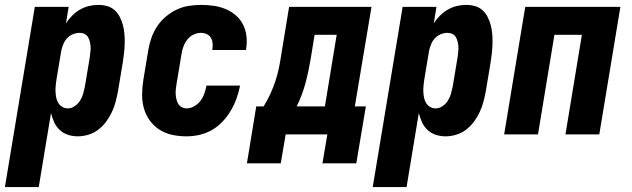

<svg xmlns="http://www.w3.org/2000/svg" viewBox="-56 -548 2576 783"><path d="M-36 215 86 -520H224L213 -453Q224 -470 238.5 -484.5Q253 -499 270.5 -509Q288 -519 307 -523.5Q326 -528 345 -528Q364 -528 381.5 -523Q399 -518 412 -506Q425 -494 433 -478Q441 -462 445.5 -444.5Q450 -427 451.5 -408.5Q453 -390 452.5 -371Q452 -352 450 -333Q448 -314 445 -295L425 -175Q421 -154 415.5 -133Q410 -112 400.5 -91.5Q391 -71 377 -52Q363 -33 344.5 -19Q326 -5 304 1.5Q282 8 261 8Q240 8 220.5 1.5Q201 -5 187 -18.5Q173 -32 165 -49.5Q157 -67 152 -87L102 215ZM221 -106Q235 -106 248.5 -115Q262 -124 270.5 -137.5Q279 -151 283 -165.5Q287 -180 290 -194L310 -314Q311 -325 312.5 -335.5Q314 -346 313.5 -356.5Q313 -367 310.5 -377.5Q308 -388 303 -396.5Q298 -405 289 -409.5Q280 -414 269 -414Q255 -414 241.5 -408.5Q228 -403 218 -392.5Q208 -382 202.5 -368.5Q197 -355 194 -342L174 -222Q172 -209 171 -197Q170 -185 170.5 -173Q171 -161 173.5 -149Q176 -137 182 -127.5Q188 -118 198 -112Q208 -106 221 -106Z M705 8Q675 8 646.5 2Q618 -4 594.5 -19Q571 -34 554.5 -57Q538 -80 530.5 -107.5Q523 -135 523.5 -165Q524 -195 529 -225L549 -345Q553 -369 561.5 -393.5Q570 -418 584.5 -440Q599 -462 619.5 -479.5Q640 -497 664 -508.5Q688 -520 713.5 -524Q739 -528 763 -528Q789 -528 814.5 -524.5Q840 -521 863 -511.5Q886 -502 904.5 -486.5Q923 -471 934.5 -449Q946 -427 949 -402Q952 -377 948 -350Q948 -349 947.5 -347Q947 -345 947 -344H810Q810 -344 810 -345Q810 -346 810 -346Q812 -359 811 -371.5Q810 -384 804 -394Q798 -404 787 -409Q776 -414 763 -414Q748 -414 732.5 -406.5Q717 -399 707 -385.5Q697 -372 691.5 -356.5Q686 -341 684 -326L664 -206Q662 -195 661 -184.5Q660 -174 660.5 -163.5Q661 -153 663.5 -143Q666 -133 671 -124.5Q676 -116 685 -111Q694 -106 705 -106Q721 -106 736.5 -115Q752 -124 762 -137.5Q772 -151 777.5 -167Q783 -183 786 -199H923Q918 -173 909 -147.5Q900 -122 886 -98Q872 -74 852.5 -53Q833 -32 808.5 -18Q784 -4 757.5 2Q731 8 705 8Z M951 118 989 -114H1019Q1034 -138 1046 -164Q1058 -190 1067 -217Q1076 -244 1081.5 -271Q1087 -298 1091 -325L1123 -520H1459L1391 -114H1436L1397 118H1259L1279 0H1109L1089 118ZM1154 -114H1269L1317 -406H1227L1211 -308Q1203 -259 1190 -210Q1177 -161 1154 -114Z M1464 215 1586 -520H1724L1713 -453Q1724 -470 1738.5 -484.5Q1753 -499 1770.5 -509Q1788 -519 1807 -523.5Q1826 -528 1845 -528Q1864 -528 1881.5 -523Q1899 -518 1912 -506Q1925 -494 1933 -478Q1941 -462 1945.5 -444.5Q1950 -427 1951.5 -408.5Q1953 -390 1952.5 -371Q1952 -352 1950 -333Q1948 -314 1945 -295L1925 -175Q1921 -154 1915.5 -133Q1910 -112 1900.5 -91.5Q1891 -71 1877 -52Q1863 -33 1844.5 -19Q1826 -5 1804 1.5Q1782 8 1761 8Q1740 8 1720.5 1.5Q1701 -5 1687 -18.5Q1673 -32 1665 -49.5Q1657 -67 1652 -87L1602 215ZM1721 -106Q1735 -106 1748.5 -115Q1762 -124 1770.5 -137.5Q1779 -151 1783 -165.5Q1787 -180 1790 -194L1810 -314Q1811 -325 1812.5 -335.5Q1814 -346 1813.5 -356.5Q1813 -367 1810.5 -377.5Q1808 -388 1803 -396.5Q1798 -405 1789 -409.5Q1780 -414 1769 -414Q1755 -414 1741.5 -408.5Q1728 -403 1718 -392.5Q1708 -382 1702.5 -368.5Q1697 -355 1694 -342L1674 -222Q1672 -209 1671 -197Q1670 -185 1670.5 -173Q1671 -161 1673.5 -149Q1676 -137 1682 -127.5Q1688 -118 1698 -112Q1708 -106 1721 -106Z M2000 0 2086 -520H2474L2388 0H2250L2317 -406H2205L2138 0Z"/></svg>

Font: Iosevka SS04 Heavy Oblique
Style: Regular
Weight: 900
Italic angle: -9°
Monospace: yes
Designer: Belleve Invis
Foundry: Belleve Invis
Version: Version 19.0.0; ttfautohint (v1.8.4)